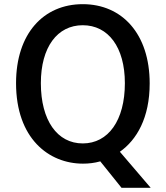

<svg xmlns="http://www.w3.org/2000/svg" viewBox="-20 -771 794 921"><path d="M555 -43C636 -100 698 -206 698 -371C698 -608 566 -751 377 -751C188 -751 57 -609 57 -372C57 -107 214 14 378 14C405 14 433 11 461 3L563 130H703ZM377 -83C255 -83 176 -193 176 -372C176 -545 255 -650 377 -650C499 -650 579 -545 579 -372C579 -193 499 -83 377 -83Z"/></svg>

Font: Spoqa Han Sans Neo Medium
Style: Regular
Weight: 500
Designer: [Spoqa Han Sans Neo] Dong-huui Kim  Younghwa Kang  Yujin Lee  [Noto Sans] Ryoko NISHIZUKA  (kana & ideographs); Paul D. 
Foundry: Spoqa (http://www.spoqa-han-sans.com)
Version: Version 1.000